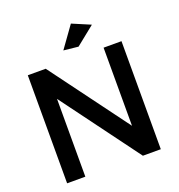

<svg xmlns="http://www.w3.org/2000/svg" viewBox="-157 -1037 1092 1169"><g transform="rotate(-20 389.0 -453.0)"><path d="M569 -700V-194L194 -700H78V0H196V-504L569 0H685V-700ZM432 -906 333 -768 428 -758 550 -856Z"/></g></svg>

Font: Argentum Sans
Style: Regular
Weight: 400
Designer: Julieta Ulanovsky
Foundry: Julieta Ulanovsky
Version: Version 5.001;March 29, 2019;FontCreator 11.5.0.2425 64-bit